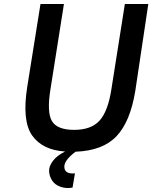

<svg xmlns="http://www.w3.org/2000/svg" viewBox="-20 -752 760 958"><path d="M116 -319 182 -732H299L232 -308Q213 -192 239 -148Q265 -104 350 -104Q435 -104 477 -150.5Q519 -197 536 -308L603 -732H720L655 -298Q630 -145 561.5 -72.5Q493 0 357 5Q293 53 302 89Q308 117 354 113L342 184Q310 190 282 180Q254 170 240.5 149.5Q227 129 225 104Q223 79 243.5 51.5Q264 24 305 4Q192 -3 140.5 -76Q89 -149 116 -319Z"/></svg>

Font: Exo
Style: Demi Bold Italic
Weight: 600
Designer: Natanael Gama
Version: Version 1